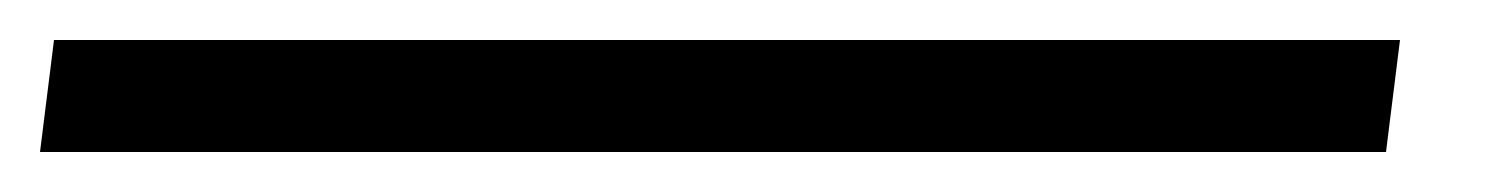

<svg xmlns="http://www.w3.org/2000/svg" viewBox="-74 89 746 96"><path d="M-54 165 -47 109H626L619 165Z"/></svg>

Font: Koeln Type Sans Light
Style: Italic
Weight: 300
Italic angle: -7.5°
Designer: Eben Sorkin
Foundry: Eben Sorkin
Version: Version 2.001